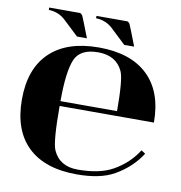

<svg xmlns="http://www.w3.org/2000/svg" viewBox="-86 -849 886 940"><g transform="rotate(10 357.5 -379.5)"><path d="M357.4 -13.2Q466.1 -13.2 531.5 -49.8Q605.7 -91.3 649.4 -160.2L669.7 -147.2Q623.5 -74.7 543.2 -28.8Q474.1 10.7 357.4 10.7Q198.2 10.7 113.8 -70.1Q29.3 -150.9 29.3 -304.7Q29.3 -458 114.7 -539.3Q199.5 -620.1 357.4 -620.1Q515.1 -620.1 600.1 -539.3Q685.5 -458 685.5 -304.7H216.8Q216.8 -126.5 234.4 -86.9Q267.1 -13.2 357.4 -13.2ZM216.8 -328.6H498Q498 -486.6 480.5 -524.7Q447.5 -596.2 357.4 -596.2Q268.1 -596.2 242.7 -536.4Q216.8 -475.1 216.8 -328.6ZM290.8 -654.1Q290.8 -654.1 241.5 -654.1L166.7 -724.6Q132.1 -757.3 83 -758.5V-770.3H235.4Q241.2 -770.3 248.3 -761Q255.1 -746.8 290.8 -654.1ZM525.6 -654.1H476.3L401.6 -724.6Q366.9 -757.3 317.9 -758.5V-770.3H470.2Q476.1 -770.3 483.2 -761Q490 -746.8 525.6 -654.1Z"/></g></svg>

Font: itsadzoke
Style: Regular
Weight: 700
Width: 7
Version: Version 0.45